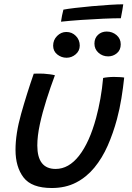

<svg xmlns="http://www.w3.org/2000/svg" viewBox="-20 -872 629 916"><path d="M556.5 -785Q524 -785 472.5 -782.8Q421 -780.5 366.8 -776.8Q312.5 -773 271 -768.5Q273 -783 276 -798Q279 -813 282.5 -826Q300 -829.5 337.5 -834Q375 -838.5 419.5 -842.5Q464 -846.5 504.2 -849Q544.5 -851.5 568 -851.5Q567 -844.5 564 -825.2Q561 -806 556.5 -785ZM496 -603Q469.5 -603 450 -620.2Q430.5 -637.5 430.5 -664Q430.5 -690 447.5 -705.8Q464.5 -721.5 489 -721.5Q516 -721.5 536 -704.5Q556 -687.5 556 -660.5Q556 -633.5 537.8 -618.2Q519.5 -603 496 -603ZM297.5 -596.5Q273 -596.5 253.2 -612.2Q233.5 -628 233.5 -654Q233.5 -681.5 252.5 -700.5Q271.5 -719.5 296.5 -719.5Q323.5 -719.5 342 -700.5Q360.5 -681.5 360.5 -654.5Q360.5 -629.5 341.2 -613Q322 -596.5 297.5 -596.5ZM472 -500Q479.5 -502 494.5 -503.5Q509.5 -505 523.5 -505Q535.5 -505 550 -504.2Q564.5 -503.5 572.5 -502Q567.5 -453.5 559.2 -402.8Q551 -352 538 -303.5Q520 -236.5 493.8 -177Q467.5 -117.5 430.2 -72.2Q393 -27 342.8 -1Q292.5 25 227 25Q131 25 92.5 -25.2Q54 -75.5 54 -157Q54 -234 80.8 -329Q107.5 -424 141 -520.5Q150.5 -521 163.8 -521Q177 -521 188.5 -520.5Q203.5 -519.5 218.2 -517.5Q233 -515.5 242 -513Q221 -457 201.8 -396.5Q182.5 -336 170.2 -279.5Q158 -223 158 -178Q158 -66 245.5 -66Q308 -66 357.5 -129.5Q407 -193 438.5 -309.5Q450.5 -354 459 -401.8Q467.5 -449.5 472 -500Z"/></svg>

Font: Grandstander
Style: Italic
Weight: 400
Italic angle: -15°
Designer: Tyler Finck
Foundry: Etcetera Type Co
Version: Version 1.200; ttfautohint (v1.8.3)